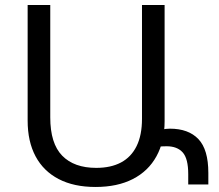

<svg xmlns="http://www.w3.org/2000/svg" viewBox="-20 -734 871 764"><path d="M360 10Q274 10 213.5 -21.5Q153 -53 121.5 -112Q90 -171 90 -254V-714H180V-267Q180 -163 227.5 -114.5Q275 -66 363 -66Q421 -66 461.5 -87.5Q502 -109 523.5 -152.5Q545 -196 545 -261V-714H635V-252Q635 -171 602.5 -112Q570 -53 508.5 -21.5Q447 10 360 10ZM622 -218Q630 -220 639 -221Q648 -222 656 -222Q730 -222 769.5 -180.5Q809 -139 809 -46V0H729V-41Q729 -103 707 -127.5Q685 -152 643 -152Q633 -152 624 -151.5Q615 -151 608 -149Z"/></svg>

Font: Noto Sans Armenian
Style: Regular
Weight: 400
Designer: Monotype Design Team
Foundry: Monotype Imaging Inc.
Version: Version 2.007